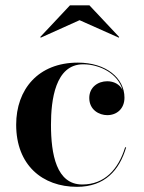

<svg xmlns="http://www.w3.org/2000/svg" viewBox="-20 -712 555 742"><path d="M287.5 -634 439 -566.5 440.5 -569 325.5 -691.5H250.5L135.5 -569L137.5 -566.5ZM467.5 -142.5H463.5C437.5 -58 384.5 1 298 1C198 1 177 -115.5 177 -230C177 -324 193 -463.5 301.5 -463.5C365.5 -463.5 436 -428 453.5 -364.5C442.5 -386.5 419.5 -398 394.5 -398C358 -398 325 -374.5 325 -333.5C325 -287 363.5 -267 394.5 -267C431.5 -267 461 -292 461 -334.5C461 -410 390.5 -470 281 -470C127.5 -470 42.5 -366.5 42.5 -230C42.5 -74 144 10 277.5 10C385 10 441.5 -54 467.5 -142.5Z"/></svg>

Font: Bodoni* 48pt Medium
Style: Regular
Weight: 500
Version: Version 2.3